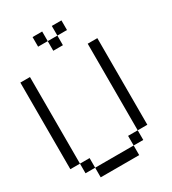

<svg xmlns="http://www.w3.org/2000/svg" viewBox="-269 -1304 1288 1440"><g transform="rotate(-30 375.0 -583.5)"><path d="M0 -166.7V-916.7H83.3V-166.7ZM166.7 -166.7V-83.3H83.3V-166.7ZM166.7 -83.3H500V0H166.7ZM333.3 -1000V-1083.3H416.7V-1000ZM333.3 -1166.7V-1083.3H250V-1166.7ZM500 -83.3V-166.7H583.3V-83.3ZM500 -1166.7V-1083.3H416.7V-1166.7ZM666.7 -166.7H583.3V-916.7H666.7Z"/></g></svg>

Font: Galmuri11 Regular
Style: Regular
Weight: 400
Designer: Minseo Lee (Quiple)
Version: Version 2.356;hotconv 1.1.0;makeotfexe 2.6.0 DEVELOPMENT